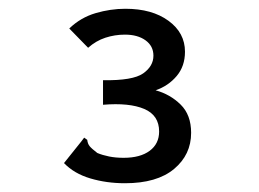

<svg xmlns="http://www.w3.org/2000/svg" viewBox="-20 -657 590 438"><path d="M265 -239Q223 -239 186 -250Q149 -261 126 -285L166 -335L172 -343L179 -338Q180 -329 184.5 -323.5Q189 -318 202 -308Q214 -303 229 -300Q244 -297 262 -297Q300 -297 321.5 -313Q343 -329 343 -357Q343 -394 309 -408.5Q275 -423 215 -418V-474Q283 -473 306.5 -489.5Q330 -506 330 -530Q330 -552 312 -565Q294 -578 265 -578Q242 -578 220.5 -571Q199 -564 181 -548L138 -592Q164 -617 198 -627Q232 -637 266 -637Q327 -637 364.5 -609.5Q402 -582 402 -539Q402 -506 383 -483.5Q364 -461 335 -451Q368 -442 392 -418.5Q416 -395 416 -354Q416 -304 377 -271.5Q338 -239 265 -239Z"/></svg>

Font: Inconsolata SemiExpanded SemiBold
Style: Regular
Weight: 600
Width: 6
Monospace: yes
Designer: Raph Levien, Cyreal, Brenton Simpson
Foundry: Raph Levien, Cyreal, Google
Version: Version 3.001; ttfautohint (v1.8.2.53-6de2)